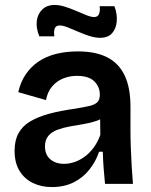

<svg xmlns="http://www.w3.org/2000/svg" viewBox="-20 -744 610 777"><path d="M190 13Q147 13 113 -3.5Q79 -20 59 -52.5Q39 -85 39 -134Q39 -176 55 -205Q71 -234 102 -252.5Q133 -271 178.5 -283.5Q224 -296 283 -304Q319 -310 341 -315Q363 -320 373.5 -330Q384 -340 384 -361Q384 -393 361.5 -415Q339 -437 291 -437Q263 -437 237 -427Q211 -417 192 -395.5Q173 -374 166 -339L54 -371Q63 -412 84 -443Q105 -474 136 -495Q167 -516 207.5 -526Q248 -536 295 -536Q367 -536 414 -512Q461 -488 484.5 -438.5Q508 -389 508 -312V-214Q508 -180 509.5 -143.5Q511 -107 513 -70.5Q515 -34 518 0H405Q402 -29 399.5 -62Q397 -95 396 -130H381Q368 -91 342 -58Q316 -25 278 -6Q240 13 190 13ZM239 -81Q260 -81 281 -88Q302 -95 322 -109.5Q342 -124 358.5 -146Q375 -168 386 -198L385 -279L409 -276Q392 -262 368 -254Q344 -246 316 -241.5Q288 -237 261 -232Q234 -227 211.5 -218.5Q189 -210 175.5 -194Q162 -178 162 -151Q162 -118 183.5 -99.5Q205 -81 239 -81ZM385 -591Q365 -591 341.5 -598.5Q318 -606 295.5 -616Q273 -626 253.5 -633.5Q234 -641 222 -641Q206 -641 201.5 -628.5Q197 -616 200 -597H139Q125 -632 129 -660.5Q133 -689 152 -706.5Q171 -724 200 -724Q220 -724 242.5 -717Q265 -710 288 -700Q311 -690 330 -682.5Q349 -675 361 -675Q377 -675 381.5 -689.5Q386 -704 383 -719H443Q455 -687 452.5 -657.5Q450 -628 433.5 -609.5Q417 -591 385 -591Z"/></svg>

Font: Bricolage Grotesque 24pt SemiBold
Style: Regular
Weight: 600
Designer: Mathieu Triay
Foundry: Atelier Triay
Version: Version 1.001;gftools[0.9.33.dev8+g029e19f]